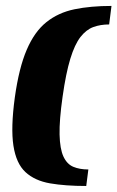

<svg xmlns="http://www.w3.org/2000/svg" viewBox="-20 -551 398 651"><path d="M350.1 -468.1Q320.5 -468.1 296.4 -459.3Q272.4 -450.5 252.8 -425.5Q233.3 -400.4 218.4 -351.7Q203.5 -303 192.2 -223.1Q180.9 -143.5 182 -94.8Q183.1 -46.1 195.1 -20.2Q207.2 5.7 228.6 14.6Q250 23.6 279.6 23.6L272.4 79.6Q201.7 79.6 149.8 70.7Q98 61.7 66.4 32.6Q34.8 3.4 25.5 -57.1Q16.2 -117.6 30.3 -221Q44.3 -321.1 70.7 -382.4Q97 -443.8 137.4 -476Q177.9 -508.3 232.7 -519.6Q287.6 -530.9 358 -530.9Z"/></svg>

Font: Genos Thin
Style: Italic
Weight: 100
Italic angle: -8°
Designer: Robert E. Leuschke
Foundry: Robert E. Leuschke
Version: Version 1.010